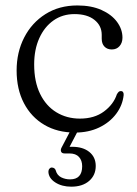

<svg xmlns="http://www.w3.org/2000/svg" viewBox="-20 -488 514 722"><path d="M440.5 -346.5Q440.5 -327 429.5 -314.5Q418.5 -302 400.5 -302Q383 -302 372.8 -312.8Q362.5 -323.5 362.5 -342.5V-357Q362.5 -391.5 335.2 -413.2Q308 -435 260 -435Q215 -435 181 -411Q147 -387 127.8 -344.5Q108.5 -302 108.5 -245.5Q108.5 -180.5 130.8 -135Q153 -89.5 192 -65.8Q231 -42 280.5 -42Q335 -42 371 -68.8Q407 -95.5 419.5 -133.5Q423.5 -140 426.5 -142.8Q429.5 -145.5 434.5 -145.5Q440.5 -145.5 443 -141.2Q445.5 -137 445 -130.5Q441 -92 416.8 -59.8Q392.5 -27.5 352.8 -8.5Q313 10.5 262 10.5Q196 10.5 146.8 -18.5Q97.5 -47.5 70 -100Q42.5 -152.5 42.5 -223Q42.5 -291.5 71 -347Q99.5 -402.5 151 -435Q202.5 -467.5 271 -467.5Q323.5 -467.5 361.5 -450.5Q399.5 -433.5 420 -405.8Q440.5 -378 440.5 -346.5ZM250 -6.5H278.5L238 71L221.5 65Q228.5 64.5 235.5 64.2Q242.5 64 251.5 64Q292 64 316 83.5Q340 103 340 136Q340 171 315 192.5Q290 214 248 214Q212.5 214 187.8 198Q163 182 162 158Q162 151 165.8 146.5Q169.5 142 174.5 142Q180 142 184 144.8Q188 147.5 189.5 152.5Q194.5 171 210 178.8Q225.5 186.5 243.5 186.5Q289 186.5 289 137Q289 115.5 277 102.2Q265 89 241 89H223Q212.5 89 209.8 82.2Q207 75.5 211.5 67Z"/></svg>

Font: Fraunces 48pt Soft Wonky Light
Style: Regular
Weight: 300
Version: Version 1.000;[b76b70a41]